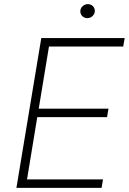

<svg xmlns="http://www.w3.org/2000/svg" viewBox="-20 -912 628 932"><path d="M180.4 -727.3H585.2L578.1 -686.1H217.7L168 -384.6H506.7L499.6 -343.4H160.9L111.2 -41.2H480.1L473 0H59.7ZM370 -859.7Q370.4 -866.1 373.4 -872Q376.4 -877.8 381.4 -882.3Q386.4 -886.7 392.8 -889.4Q399.1 -892 405.9 -892Q413.7 -892 420.3 -889.2Q426.8 -886.4 431.5 -881.6Q436.1 -876.8 438.4 -870.2Q440.7 -863.6 440 -856.2Q439.6 -849.8 436.6 -843.9Q433.6 -838.1 428.6 -833.6Q423.7 -829.2 417.4 -826.5Q411.2 -823.9 404.1 -823.9Q396.7 -823.9 390.1 -826.7Q383.5 -829.5 378.9 -834.3Q374.3 -839.1 371.8 -845.7Q369.3 -852.3 370 -859.7Z"/></svg>

Font: Inter P Extra Light
Style: Italic
Weight: 200
Italic angle: 9.39999°
Designer: Rasmus Andersson
Foundry: rsms
Version: Version 3.018;git-588b23468